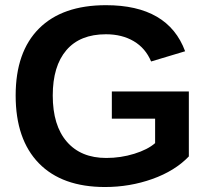

<svg xmlns="http://www.w3.org/2000/svg" viewBox="-20 -719 817 748"><path d="M394 -103.6Q450.6 -103.6 503 -119.9Q555.4 -136.1 584.3 -161.4V-256.6H415.7V-362.7H715.7V-109.6Q661.4 -53 573.5 -21.7Q485.5 9.6 389.2 9.6Q221.7 9.6 131.3 -83.1Q41 -175.9 41 -347Q41 -516.9 131.9 -607.8Q222.9 -698.8 392.8 -698.8Q634.9 -698.8 701.2 -519.3L568.7 -479.5Q547 -531.3 501.2 -558.4Q455.4 -585.5 392.8 -585.5Q291.6 -585.5 238.6 -523.5Q185.5 -461.4 185.5 -347Q185.5 -230.1 240.4 -166.9Q295.2 -103.6 394 -103.6Z"/></svg>

Font: Ramabhadra
Style: Regular
Weight: 400
Designer: Purushoth Kumar Guthula
Foundry: Andhrapradesh Society for Knowledge Networks
Version: Version 1.0.5; ttfautohint (vUNKNOWN) -l 7 -r 28 -G 50 -x 13